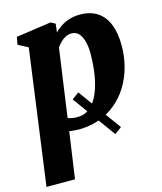

<svg xmlns="http://www.w3.org/2000/svg" viewBox="-120 -652 842 995"><g transform="rotate(-15 301.0 -155.0)"><path d="M458 54.5 420.5 82 253.5 -149 291 -176.5ZM5 254 103.5 -468.5 50.5 -496.5 58 -537 245.5 -564 270 -551 264.5 -505.5Q279.5 -521.5 300.2 -534.8Q321 -548 346.5 -556Q372 -564 403 -564Q458 -564 495.5 -539.5Q533 -515 552 -468Q571 -421 571 -354Q571 -293.5 556.2 -239Q541.5 -184.5 513.5 -139Q485.5 -93.5 445.2 -60Q405 -26.5 353.8 -8.2Q302.5 10 242.5 10Q231 10 218.2 8.5Q205.5 7 193.5 5.5L158 254ZM203 -62.5Q213.5 -58.5 226 -56.2Q238.5 -54 255 -54Q288 -54 312.8 -71.2Q337.5 -88.5 355 -118Q372.5 -147.5 383.5 -186.2Q394.5 -225 399.5 -268.5Q404.5 -312 404.5 -355.5Q404.5 -390 397.2 -418.5Q390 -447 375 -464Q360 -481 336 -481Q318 -481 303.2 -473.2Q288.5 -465.5 276.2 -453.2Q264 -441 254.5 -427.5Z"/></g></svg>

Font: Merriweather 28pt Black
Style: Italic
Weight: 900
Italic angle: -7.8°
Version: Version 2.101